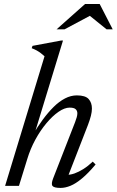

<svg xmlns="http://www.w3.org/2000/svg" viewBox="-20 -912 573 942"><path d="M114 -132.5 73 0H5L198.5 -636Q189.5 -644 180.5 -651Q171.5 -658 160.8 -664Q150 -670 135.5 -675.5L139.5 -687L279 -713H289L147.5 -249.5L141 -250.5Q164.5 -290.5 190.2 -325.5Q216 -360.5 243 -387.2Q270 -414 298.8 -429Q327.5 -444 357 -444Q399 -444 415 -426Q431 -408 431 -379.5Q431 -363.5 426 -343.8Q421 -324 411.5 -299L309.5 -36.5L309 -54.5Q325.5 -54 346 -61.2Q366.5 -68.5 389.5 -83Q412.5 -97.5 435 -119L449 -105Q413 -62 382.2 -36.5Q351.5 -11 325.8 -0.5Q300 10 277.5 10Q245 10 237.5 0.2Q230 -9.5 241 -37.5L348.5 -313Q353.5 -326 356.5 -336.8Q359.5 -347.5 359.5 -356Q359.5 -368.5 351.2 -376.2Q343 -384 321.5 -384Q297 -384 267.2 -363.5Q237.5 -343 207.8 -307.5Q178 -272 153.5 -227Q129 -182 114 -132.5ZM257.5 -768 397.5 -892.5H469L533 -768H503L415 -839H429.5L296.5 -768Z"/></svg>

Font: Newsreader 24pt
Style: Italic
Weight: 400
Italic angle: -17°
Designer: Hugues Gentile
Foundry: Production Type
Version: Version 1.003